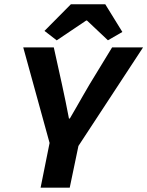

<svg xmlns="http://www.w3.org/2000/svg" viewBox="-20 -873 685 893"><path d="M168.8 0 210.6 -208.1 88.1 -652.6H230.2L268.1 -481Q276.5 -443.1 285 -401.2Q293.4 -359.3 300.7 -321.6H304.7Q319.2 -346.3 334.6 -373.2Q349.9 -400 365.8 -427.7Q381.6 -455.4 396.8 -481L501.4 -652.6H645.4L344.8 -194.2L304.3 0ZM243.8 -685.3 186.9 -729.3 309.7 -853.2H469.6L549.1 -724.4L482 -685.6L384.7 -777.4H380.7Z"/></svg>

Font: SourceCodeVF
Style: Italic
Weight: 200
Italic angle: -11°
Monospace: yes
Designer: Paul D. Hunt, Teo Tuominen
Foundry: Adobe
Version: Version 1.026;hotconv 1.1.0;makeotfexe 2.6.0